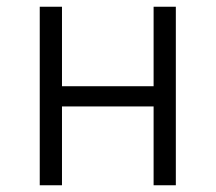

<svg xmlns="http://www.w3.org/2000/svg" viewBox="-20 -550 640 570"><path d="M98 0V-530H164V-294H436V-530H502V0H436V-234H164V0Z"/></svg>

Font: Geist Mono Light
Style: Regular
Weight: 300
Monospace: yes
Designer: Basement.studio, Andrés Briganti, Mateo Zaragoza
Foundry: Basement.studio, Vercel, Andrés Briganti, Guido Ferreyra, Mateo Zaragoza
Version: Version 1.500; ttfautohint (v1.8.4.7-5d5b)